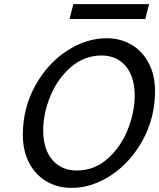

<svg xmlns="http://www.w3.org/2000/svg" viewBox="-20 -895 769 927"><path d="M630.4 -435.5Q630.4 -493.7 610.8 -537.1Q591.3 -580.6 555.2 -603.8Q519 -627 470.2 -627Q387.7 -627 323.2 -571.8Q258.8 -516.6 223.6 -431.9Q188.5 -347.2 188.5 -264.2Q188.5 -205.6 208.3 -162.1Q228 -118.7 264.6 -95.2Q301.3 -71.8 351.1 -71.8Q434.1 -71.8 497.8 -127.2Q561.5 -182.6 595.9 -267.3Q630.4 -352.1 630.4 -435.5ZM325.2 12.2Q259.8 12.2 206.3 -18.3Q152.8 -48.8 121.6 -106.9Q90.3 -165 90.3 -244.1Q90.3 -371.1 148.4 -478.3Q206.5 -585.4 300.5 -647.9Q394.5 -710.4 495.6 -710.4Q560.5 -710.4 613.5 -679.9Q666.5 -649.4 697.5 -591.3Q728.5 -533.2 728.5 -454.6Q728.5 -328.1 670.4 -220.7Q612.3 -113.3 518.8 -50.5Q425.3 12.2 325.2 12.2ZM334 -875H699.7L681.6 -803.2H315.9Z"/></svg>

Font: Lesson One
Style: Italic
Weight: 400
Italic angle: -14°
Designer: But Ko, Victor Gaultney, Annie Olsen, Julie Remington, Don Collingsworth, Eric Hays, Becca Hirsbrunner
Version: Version 1.100